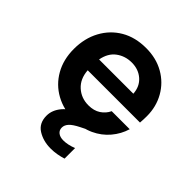

<svg xmlns="http://www.w3.org/2000/svg" viewBox="-191 -644 979 979"><g transform="rotate(45 299.0 -154.5)"><path d="M306 12Q231 12 173 -20Q115 -52 82 -110Q49 -168 49 -244Q49 -321 81.5 -381Q114 -441 171.5 -474.5Q229 -508 307 -508Q380 -508 436 -476Q492 -444 523.5 -388.5Q555 -333 555 -265Q555 -254 554.5 -242Q554 -230 553 -217H176Q180 -159 216.5 -126Q253 -93 305 -93Q344 -93 370.5 -110.5Q397 -128 410 -156H540Q526 -109 493.5 -70.5Q461 -32 413.5 -10Q366 12 306 12ZM307 -404Q260 -404 224 -377.5Q188 -351 178 -297H425Q422 -346 389 -375Q356 -404 307 -404ZM324 199Q271 199 231 174Q191 149 191 95Q191 55 221 19Q251 -17 331 -51L377 -71L406 -11L354 15Q318 33 303.5 49Q289 65 289 83Q289 102 303 113Q317 124 341 124Q373 124 411 109V185Q392 191 370 195Q348 199 324 199Z"/></g></svg>

Font: Firefly Display
Style: Bold
Weight: 700
Designer: Colophon Foundry, Jonny Pinhorn
Foundry: Colophon Foundry
Version: Version 1.200; ttfautohint (v1.8.3)